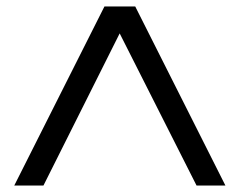

<svg xmlns="http://www.w3.org/2000/svg" viewBox="-20 -770 739 592"><path d="M586 -198H675L397 -750H302L24 -198H114L349 -667Z"/></svg>

Font: Oakes Medium
Style: Regular
Weight: 500
Designer: Samuel Oakes
Foundry: Samuel Oakes
Version: Version 1.003;PS 001.003;hotconv 1.0.88;makeotf.lib2.5.64775